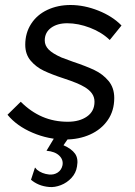

<svg xmlns="http://www.w3.org/2000/svg" viewBox="-20 -549 539 768"><path d="M10 -90 63 -142Q103 -102 149.5 -82Q196 -62 251 -62Q298 -62 328 -83Q358 -104 358 -142Q358 -161 347.5 -175.5Q337 -190 318 -201Q294 -216 236 -235Q187 -251 155.5 -266Q124 -281 102.5 -306.5Q81 -332 81 -370Q81 -417 104.5 -453.5Q128 -490 169.5 -509.5Q211 -529 262 -529Q317 -529 373.5 -506.5Q430 -484 466 -447L419 -389Q387 -420 340 -438Q293 -456 249 -456Q209 -456 184 -437.5Q159 -419 159 -387Q159 -367 174.5 -351Q190 -335 226 -319Q249 -311 272 -302Q323 -285 357 -269Q391 -253 414 -225.5Q437 -198 437 -157Q437 -106 411 -68.5Q385 -31 340.5 -11Q296 9 241 9Q174 9 110.5 -18Q47 -45 10 -90ZM104 170 120 121 128 130Q148 146 176 149Q196 151 211 141Q226 131 230 112Q234 90 217 73.5Q200 57 166 54L201 -4L256 0L234 32Q266 46 280 65.5Q294 85 288 117Q284 143 266 162.5Q248 182 223.5 191.5Q199 201 177 199Q154 197 136 189.5Q118 182 104 170Z"/></svg>

Font: Fixel Italic Variable Display Thin
Style: Italic
Weight: 100
Italic angle: -10°
Designer: AlfaBravo + MacPaw
Foundry: Kyrylo Tkachov, Marchela Mozhyna, Serhii Makarenko, Maria Weinstein, Zakhar Kryvoshyya
Version: Version 1.210;Glyphs 3.2 (3217)